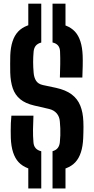

<svg xmlns="http://www.w3.org/2000/svg" viewBox="-20 -934 516 1058"><path d="M135.9 -768.5V-913.7H207.4V-768.5ZM269.5 -768.5V-913.7H340.9V-768.5ZM135.9 104.6V-46H207.4V104.6ZM269.5 104.6V-46H340.9V104.6ZM207.4 8.1Q121.6 2 82.3 -40.6Q43.1 -83.1 39.6 -173Q39.1 -192.8 39 -213.7Q39 -234.6 39.8 -255.7Q40.7 -276.8 42.8 -296.8H164.3Q162.3 -257.9 161.9 -220.8Q161.4 -183.7 164.3 -150.5Q165.7 -130 176.3 -117.7Q186.8 -105.5 207.4 -100.5ZM269.5 8.1V-100.9Q288.1 -106 297.9 -118.2Q307.8 -130.4 309.8 -150.5Q311.8 -168.9 312.4 -188.2Q313 -207.4 312.3 -226.7Q311.5 -246 309.8 -264.4Q308 -291.2 292.4 -309.4Q276.7 -327.6 249.7 -333.8L168.6 -352.5Q119.5 -363.9 91.2 -387.5Q62.8 -411.1 50.3 -447.5Q37.9 -483.8 36.4 -533.8Q35.9 -558.9 36 -581.6Q36.1 -604.3 36.6 -628.1Q40 -717.5 79.9 -760Q119.8 -802.5 207.4 -808.1V-699.5Q187.8 -694.5 177.6 -682.5Q167.4 -670.5 165.3 -650.4Q162.6 -621 162.6 -592.2Q162.7 -563.3 165.3 -533.8Q167.4 -506.9 178.7 -489.1Q190 -471.3 216.1 -465.4L288.5 -450Q342.1 -438.3 374.5 -414.1Q407 -389.8 422.2 -352.5Q437.5 -315.1 439.3 -264.4Q440 -250 440 -234.3Q440 -218.6 439.5 -202.9Q439.1 -187.3 438.5 -173Q434.8 -83.1 395.4 -40.3Q355.9 2.5 269.5 8.1ZM310 -506.8Q311.5 -544.7 311.9 -580.1Q312.4 -615.5 310.9 -650.4Q310.2 -670.7 300 -683Q289.9 -695.3 269.5 -699.9V-808.1Q354.4 -802 393.2 -759.7Q432 -717.4 435.5 -627.8Q436.5 -603.4 435.8 -570.5Q435.2 -537.6 433.8 -506.8Z"/></svg>

Font: Big Shoulders Stencil Text SC Thin
Style: Regular
Weight: 100
Designer: Patric King
Foundry: XO Type Co
Version: Version 2.001